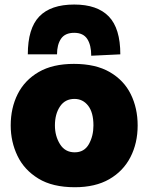

<svg xmlns="http://www.w3.org/2000/svg" viewBox="-20 -790 638 825"><path d="M301.5 14.5Q205.5 14.5 144.8 -22.8Q84 -60 55 -120.5Q26 -181 26 -251Q26 -326 56 -385.8Q86 -445.5 146.2 -480.5Q206.5 -515.5 297.5 -515.5Q391 -515.5 451.8 -480.2Q512.5 -445 542 -385Q571.5 -325 571.5 -251Q571.5 -175 540.5 -114.8Q509.5 -54.5 449.5 -20Q389.5 14.5 301.5 14.5ZM301 -135.5Q342 -135.5 361.8 -170.5Q381.5 -205.5 381.5 -251Q381.5 -306.5 358.8 -335.8Q336 -365 300 -365Q259.5 -365 237.8 -332.5Q216 -300 216 -251Q216 -205.5 237.8 -170.5Q259.5 -135.5 301 -135.5ZM372 -550.5Q372 -596.5 354.8 -622.8Q337.5 -649 299 -649Q259.5 -649 242.2 -623.5Q225 -598 225 -556.5H99.5Q99.5 -668 148.8 -719.2Q198 -770.5 299 -770.5Q398 -770.5 447.5 -719.2Q497 -668 497 -556.5Z"/></svg>

Font: Heraclito ExtraBold
Style: Regular
Weight: 800
Designer: Kostas Bartsokas (font) & Cristiano Sobral (main changes)
Foundry: Kostas Bartsokas (font) & Cristiano Sobral (main changes)
Version: Version 1.00;July 8, 2020;FontCreator 13.0.0.2655 64-bit